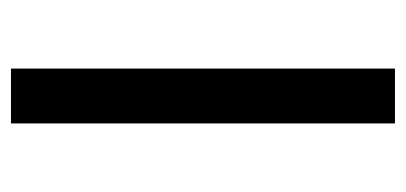

<svg xmlns="http://www.w3.org/2000/svg" viewBox="-215 -525 740 350"><g transform="rotate(-90 155.0 -350.0)"><path d="M205 0H105V-700H205Z"/></g></svg>

Font: false
Style: Regular
Weight: 500
Designer: Julieta Ulanovsky
Foundry: Julieta Ulanovsky
Version: Version 7.222;hotconv 1.0.109;makeotfexe 2.5.65596